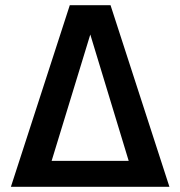

<svg xmlns="http://www.w3.org/2000/svg" viewBox="-20 -720 695 740"><path d="M249 -700H406L633 0H22ZM476 -100 328 -587 179 -100Z"/></svg>

Font: Moderustic Med
Style: Regular
Weight: 500
Designer: Tural Alisoy
Foundry: TAFT Foundry
Version: Version 2.110